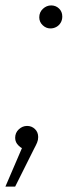

<svg xmlns="http://www.w3.org/2000/svg" viewBox="-43 -546 263 709"><path d="M143 -441Q127 -441 114.5 -453Q102 -465 102 -482Q102 -501 115.5 -513.5Q129 -526 146 -526Q163 -526 175 -514.5Q187 -503 187 -485Q187 -472 181 -462Q175 -452 165 -446.5Q155 -441 143 -441ZM-23 143 38 1Q32 -2 26 -8Q13 -20 13 -37Q13 -56 26.5 -68.5Q40 -81 57 -81Q74 -81 86 -69.5Q98 -58 98 -40Q98 -29 94 -19.5Q90 -10 83 3L13 143Z"/></svg>

Font: Montserrat Thin Light
Style: Italic
Weight: 300
Italic angle: -11.3°
Version: Version 9.000